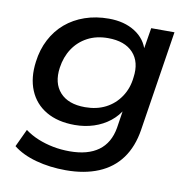

<svg xmlns="http://www.w3.org/2000/svg" viewBox="-78 -578 841 845"><g transform="rotate(10 342.5 -156.0)"><path d="M270 189Q198 189 136 172Q74 155 34 123L71 44Q98 64 130 77Q162 90 197.5 97Q233 104 272 104Q353 104 400.5 69.5Q448 35 460 -34L474 -125H481Q462 -90 430.5 -65Q399 -40 359 -27Q319 -14 274 -14Q198 -14 146 -44.5Q94 -75 71 -130.5Q48 -186 58 -259Q65 -314 88.5 -359Q112 -404 149 -435.5Q186 -467 235 -484Q284 -501 342 -501Q411 -501 459 -470.5Q507 -440 521 -387L515 -388L532 -492H636L566 -44Q554 33 516 85Q478 137 415.5 163Q353 189 270 189ZM305 -99Q357 -99 397 -119.5Q437 -140 462.5 -178Q488 -216 493 -265Q503 -335 465.5 -375.5Q428 -416 353 -416Q301 -416 261.5 -395Q222 -374 197.5 -337Q173 -300 166 -251Q156 -181 193 -140Q230 -99 305 -99Z"/></g></svg>

Font: Nunito Sans 10pt SemiExpanded SemiBold
Style: Italic
Weight: 600
Width: 6
Italic angle: -9°
Designer: Vernon Adams
Foundry: Vernon Adams
Version: Version 3.101;gftools[0.9.27]